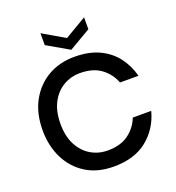

<svg xmlns="http://www.w3.org/2000/svg" viewBox="-161 -1049 1083 1183"><g transform="rotate(-20 380.5 -457.5)"><path d="M46 0ZM46 0ZM384 6Q277 6 201.5 -41.5Q126 -89 86 -170.5Q46 -252 46 -353Q46 -464 90 -544.5Q134 -625 210 -669Q286 -713 384 -713Q479 -713 546.5 -681Q614 -649 656 -593.5Q698 -538 716 -468H595Q572 -529 519.5 -568Q467 -607 382 -607Q322 -607 272 -577.5Q222 -548 192.5 -491.5Q163 -435 163 -353Q163 -271 193 -214.5Q223 -158 272.5 -129Q322 -100 382 -100Q467 -100 519.5 -139Q572 -178 595 -238H716Q687 -129 603.5 -61.5Q520 6 384 6ZM382 -760 238 -843V-921L382 -837L524 -921V-843Z"/></g></svg>

Font: Ulagadi Sans Medium
Style: Regular
Weight: 500
Designer: Ninad Kale (Devanagari), Jonny Pinhorn (Latin)
Foundry: Indian Type Foundry
Version: Version 3.01;March 29, 2020;FontCreator 12.0.0.2522 64-bit; 